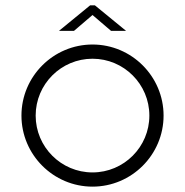

<svg xmlns="http://www.w3.org/2000/svg" viewBox="-20 -691 690 716"><path d="M325 -48C208 -48 113 -143 113 -260C113 -377 208 -472 325 -472C442 -472 537 -377 537 -260C537 -143 442 -48 325 -48ZM60 -260C60 -114 179 5 325 5C471 5 590 -114 590 -260C590 -406 471 -525 325 -525C179 -525 60 -406 60 -260ZM200 -576H256L325 -635L394 -576H450L334 -671H316Z"/></svg>

Font: Grotesk 01 Extrafine
Style: Bold
Weight: 400
Designer: Frank Adebiaye, contributions by Jérémy Landes, Ariel Martín Pérez
Foundry: Velvetyne Type Foundry
Version: Version 3.000;Glyphs 3.1.2 (3150)